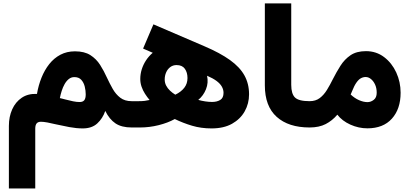

<svg xmlns="http://www.w3.org/2000/svg" viewBox="-20 -729 2348 1098"><path d="M405.3 -288.1Q430.7 -288.1 444.8 -272.5Q459 -256.8 464.6 -233.9Q470.2 -210.9 470.2 -189.5Q470.2 -166 461.9 -155.8Q453.6 -145.5 435.1 -145.5Q418.9 -145.5 397.9 -149.7Q377 -153.8 353.5 -160.2Q346.7 -162.1 337.9 -164.3Q329.1 -166.5 322.3 -168Q326.2 -188 332.8 -209Q339.4 -230 349.4 -247.8Q359.4 -265.6 373.3 -276.9Q387.2 -288.1 405.3 -288.1ZM408.7 -435.5Q362.3 -435.5 325.4 -416Q288.6 -396.5 261.7 -362.5Q234.9 -328.6 217.3 -284.7Q199.7 -240.7 191.4 -191.9Q140.6 -194.3 104.7 -170.2Q68.8 -146 49.8 -103.8Q30.8 -61.5 30.8 -8.8V348.6H181.6V6.8Q181.6 -13.7 189.5 -23.2Q197.3 -32.7 214.4 -32.7Q228 -32.7 251 -28.6Q273.9 -24.4 299.3 -18.1Q335.4 -9.8 376.5 -2.2Q417.5 5.4 453.1 5.4Q505.4 5.4 536.4 -23.2Q567.4 -51.8 582 -94.7Q605.5 -46.9 640.4 -23.4Q675.3 0 732.9 0H733.4V-150.4H732.9Q693.4 -150.4 667.7 -170.2Q642.1 -189.9 624.5 -220.9Q606.9 -252 591.3 -285.6Q574.2 -323.7 552.5 -357.9Q530.8 -392.1 496.8 -413.8Q462.9 -435.5 408.7 -435.5Z M733.4 -150.4Q723.6 -150.4 718.3 -135.3Q712.9 -120.1 712.9 -75.2Q712.9 -30.8 718.3 -15.4Q723.6 0 733.4 0H781.2Q834.5 0 887.2 -13.2Q939.9 -26.4 979.5 -48.3Q1026.9 -25.4 1078.4 -10Q1129.9 5.4 1189.9 5.4Q1259.3 5.4 1306.9 -21.2Q1354.5 -47.9 1379.4 -92.3Q1404.3 -136.7 1404.3 -189.5Q1404.3 -250 1377.9 -297.6Q1351.6 -345.2 1295.2 -385.7Q1238.8 -426.3 1148.4 -464.8L857.4 -589.8L798.3 -451.2L853.5 -427.2Q830.6 -407.7 814.7 -383.3Q798.8 -358.9 790.5 -332Q782.2 -305.2 782.2 -277.3Q782.2 -254.4 789.6 -233.2Q796.9 -211.9 809.1 -192.9Q821.3 -173.8 835.4 -157.2Q821.3 -153.8 807.1 -152.1Q793 -150.4 772.9 -150.4ZM982.4 -187.5Q965.8 -197.8 952.1 -210.7Q938.5 -223.6 930.2 -239.5Q921.9 -255.4 921.9 -274.4Q921.9 -296.4 930.2 -315.2Q938.5 -334 953.9 -345.5Q969.2 -356.9 989.7 -356.9Q1022 -356.9 1037.1 -335.7Q1052.2 -314.5 1052.2 -282.7Q1052.2 -250.5 1033.7 -226.8Q1015.1 -203.1 982.4 -187.5ZM1113.8 -157.7Q1143.1 -181.6 1158 -218.8Q1172.9 -255.9 1164.1 -295.9Q1197.3 -281.7 1218 -266.4Q1238.8 -251 1248.5 -233.9Q1258.3 -216.8 1258.3 -198.2Q1258.3 -168.9 1239.5 -157.5Q1220.7 -146 1192.9 -146Q1173.8 -146 1153.3 -149.2Q1132.8 -152.3 1113.8 -157.7Z M1494.6 -709.5V-241.2Q1494.6 -121.6 1562.3 -60.8Q1629.9 0 1750.5 0V-150.4Q1688.5 -150.4 1667 -171.4Q1645.5 -192.4 1645.5 -244.1V-709.5Z M1750.5 -150.4Q1740.2 -150.4 1735.1 -135.3Q1730 -120.1 1730 -75.2Q1730 -30.3 1735.1 -15.1Q1740.2 0 1750.5 0Q1804.7 0 1842.5 -19.5Q1880.4 -39.1 1909.2 -73.2Q1936.5 -37.6 1983.6 -16.4Q2030.8 4.9 2081.1 4.9Q2171.4 4.9 2221.2 -50.5Q2271 -106 2271 -198.7Q2271 -260.3 2246.1 -314.5Q2221.2 -368.7 2176.5 -402.6Q2131.8 -436.5 2072.8 -436.5Q2019 -436.5 1984.6 -413.1Q1950.2 -389.6 1927 -353Q1903.8 -316.4 1883.3 -275.9Q1867.2 -243.2 1849.6 -214.6Q1832 -186 1808.6 -168.2Q1785.2 -150.4 1750.5 -150.4ZM1985.4 -188.5 1993.2 -207Q2005.9 -239.3 2018.6 -257.1Q2031.2 -274.9 2044.2 -281.7Q2057.1 -288.6 2071.3 -288.6Q2086.9 -288.6 2101.3 -277.1Q2115.7 -265.6 2125 -245.4Q2134.3 -225.1 2134.3 -198.7Q2134.3 -170.9 2117.4 -158Q2100.6 -145 2081.5 -145Q2059.1 -145 2033.7 -156Q2008.3 -167 1985.4 -188.5Z"/></svg>

Font: Estedad-FD-VF Thin
Style: Regular
Weight: 100
Designer: Amin Abedi
Version: Version 5.0